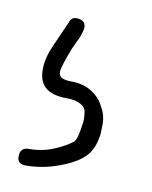

<svg xmlns="http://www.w3.org/2000/svg" viewBox="-49 -336 315 398"><g transform="rotate(10 108.5 -136.5)"><path d="M31 23Q13 23 13 8Q13 6 13 5Q14 -12 31 -12Q59 -12 83 -22Q107 -32 122 -44Q128 -51 132 -82Q133 -87 133 -92.5Q133 -98 132 -104Q132 -116 120.5 -122.5Q109 -129 92 -129Q75 -129 63 -132.5Q51 -136 44 -143Q31 -155 31 -179Q31 -203 43 -230L67 -284Q70 -295 80 -296Q81 -296 82 -296Q90 -296 96 -292Q101 -287 101 -280.5Q101 -274 96 -260L83 -232Q67 -191 67 -180Q67 -165 93 -165Q119 -165 137 -153.5Q155 -142 163 -125Q173 -109 173 -88Q173 -67 171 -60Q168 -42 159 -28Q145 -8 111 6Q71 23 31 23Z"/></g></svg>

Font: Gruenewald VA
Style: Regular
Weight: 400
Designer: Peter Wiegel
Foundry: Peter Wiegel, nach dem Schriftentwurf von Dr. H. Gr¸newald
Version: Version 0.007